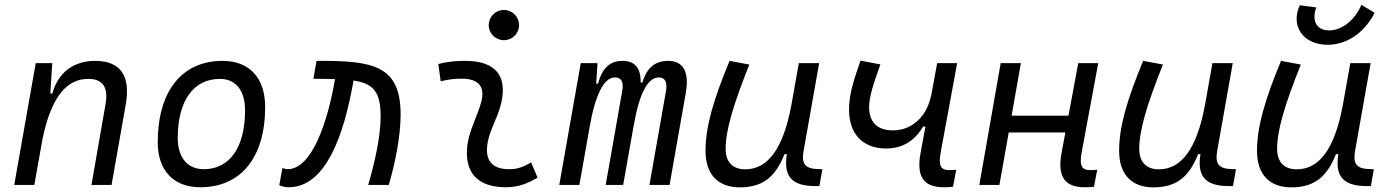

<svg xmlns="http://www.w3.org/2000/svg" viewBox="-20 -786 5899 816"><path d="M40.5 0H126L160.2 -192.9C199.2 -384.8 269.5 -450.7 355 -450.7C417.5 -450.7 440.9 -414.6 428.7 -344.2L368.7 0H454.1L514.2 -340.3C536.1 -463.4 492.7 -527.3 384.3 -527.3C292.5 -527.3 226.1 -477.1 202.6 -388.7H193.8L202.1 -517.6H131.8Z M831.1 9.8C1004.4 9.8 1106.9 -117.2 1106.9 -331.5C1106.9 -455.1 1039.6 -527.3 925.8 -527.3C752.9 -527.3 650.4 -398.4 650.4 -181.2C650.4 -61 717.8 9.8 831.1 9.8ZM846.2 -66.9C776.9 -66.9 735.4 -116.2 735.4 -200.2C735.4 -357.4 802.2 -450.7 914.6 -450.7C982.4 -450.7 1021.5 -400.9 1021.5 -317.4C1021.5 -159.7 956.1 -66.9 846.2 -66.9Z M1544.9 0H1632.3C1657.7 -85.9 1682.6 -203.6 1682.6 -298.8C1682.6 -509.3 1564.5 -528.8 1325.2 -527.3L1312 -451.2C1346.2 -450.7 1376.5 -450.7 1403.8 -449.7L1401.4 -436C1373.5 -279.8 1309.1 -66.9 1202.1 -66.9C1194.8 -66.9 1192.4 -67.9 1180.2 -71.8L1167 1C1181.6 7.8 1194.3 9.8 1207 9.8C1365.7 9.8 1440.9 -214.8 1479.5 -427.2L1482.4 -443.8C1566.9 -431.2 1597.7 -395.5 1597.7 -292C1597.7 -204.1 1571.8 -92.3 1544.9 0Z M2237.3 -95.7C2200.7 -74.7 2178.2 -66.9 2143.1 -66.9C2078.1 -66.9 2045.9 -98.1 2049.8 -157.7C2054.2 -225.6 2092.8 -275.4 2109.4 -345.2C2138.7 -464.4 2084.5 -527.3 1958 -527.3C1919.4 -527.3 1880.9 -524.4 1842.8 -513.7L1853 -440.4C1882.8 -448.2 1912.6 -451.7 1942.4 -451.7C2012.7 -451.7 2042 -418.5 2025.9 -355C2010.7 -293.9 1969.2 -226.1 1964.8 -153.3C1958 -46.4 2015.1 9.8 2130.4 9.8C2185.5 9.8 2226.1 -8.3 2264.6 -31.2ZM2121.6 -615.2C2157.2 -615.2 2186 -643.6 2186 -679.2C2186 -714.8 2157.2 -743.7 2121.6 -743.7C2085.9 -743.7 2057.1 -714.8 2057.1 -679.2C2057.1 -643.6 2085.9 -615.2 2121.6 -615.2Z M2519.5 -517.6H2448.2L2356.9 0H2442.4L2485.4 -243.7V-242.7C2508.8 -380.9 2545.9 -457 2593.3 -457C2620.6 -457 2631.8 -437.5 2624.5 -399.4L2554.2 0H2628.4L2672.9 -251V-249C2695.3 -383.3 2731 -457 2780.3 -457C2806.6 -457 2816.9 -436.5 2810.5 -399.4L2740.2 0H2825.7L2894.5 -390.6C2910.2 -480.5 2884.3 -527.3 2819.8 -527.3C2765.6 -527.3 2729.5 -500 2710.4 -435.5H2702.6C2704.1 -498 2677.2 -527.3 2625 -527.3C2573.7 -527.3 2539.6 -498 2521.5 -430.7H2513.7Z M3124.5 10.3C3234.4 10.3 3279.8 -47.4 3314.5 -130.9H3324.2C3309.6 -40 3341.3 4.9 3445.3 4.9H3462.4L3475.1 -66.9L3458.5 -67.4C3401.4 -68.4 3385.3 -89.4 3395.5 -146L3461.4 -517.6H3375L3342.8 -336.4V-336.9C3309.1 -157.2 3245.1 -66.4 3147.5 -66.4C3093.8 -66.4 3064 -97.2 3064 -153.8C3064 -231.9 3095.7 -338.9 3164.6 -511.7L3080.6 -527.3C3012.2 -362.3 2978.5 -248 2978.5 -145C2978.5 -45.4 3030.8 10.3 3124.5 10.3Z M3747.1 -154.8C3833.5 -154.8 3880.9 -208.5 3902.8 -248H3913.1L3892.6 -136.7C3873.5 -35.6 3904.8 9.8 3991.2 9.8C4005.4 9.8 4018.6 9.3 4030.3 7.8L4043.9 -64.5C4033.2 -63.5 4022.9 -63 4014.2 -63C3975.1 -63 3968.3 -85 3978.5 -141.6L4047.9 -517.6H3962.9L3936.5 -374V-377C3918 -290 3856 -232.9 3777.3 -231.9C3705.1 -231 3673.8 -270.5 3673.8 -330.1C3673.8 -374.5 3690.9 -426.8 3721.7 -512.2L3637.2 -528.3C3607.9 -445.8 3588.4 -382.8 3588.4 -320.3C3588.4 -219.7 3643.6 -154.8 3747.1 -154.8Z M4142.1 0H4227.5L4267.1 -223.1H4507.8L4491.7 -136.7C4472.7 -35.2 4504.9 9.8 4589.8 9.8C4605 9.8 4617.7 9.3 4629.4 7.8L4643.1 -64.5C4632.3 -63.5 4622.6 -63 4612.8 -63C4574.2 -63 4567.4 -85.4 4577.6 -141.6L4647.5 -517.6H4562.5L4521 -294.4H4279.3L4318.8 -517.6H4232.9Z M4882.3 10.3C4992.2 10.3 5037.6 -47.4 5072.3 -130.9H5082C5067.4 -40 5099.1 4.9 5203.1 4.9H5220.2L5232.9 -66.9L5216.3 -67.4C5159.2 -68.4 5143.1 -89.4 5153.3 -146L5219.2 -517.6H5132.8L5100.6 -336.4V-336.9C5066.9 -157.2 5002.9 -66.4 4905.3 -66.4C4851.6 -66.4 4821.8 -97.2 4821.8 -153.8C4821.8 -231.9 4853.5 -338.9 4922.4 -511.7L4838.4 -527.3C4770 -362.3 4736.3 -248 4736.3 -145C4736.3 -45.4 4788.6 10.3 4882.3 10.3Z M5468.3 10.3C5578.1 10.3 5623.5 -47.4 5658.2 -130.9H5668C5653.3 -40 5685.1 4.9 5789.1 4.9H5806.2L5818.8 -66.9L5802.2 -67.4C5745.1 -68.4 5729 -89.4 5739.3 -146L5805.2 -517.6H5718.8L5686.5 -336.4V-336.9C5652.8 -157.2 5588.9 -66.4 5491.2 -66.4C5437.5 -66.4 5407.7 -97.2 5407.7 -153.8C5407.7 -231.9 5439.5 -338.9 5508.3 -511.7L5424.3 -527.3C5356 -362.3 5322.3 -248 5322.3 -145C5322.3 -45.4 5374.5 10.3 5468.3 10.3ZM5622.6 -595.7C5691.4 -595.7 5771.5 -633.8 5822.3 -731.4L5766.1 -765.6C5735.8 -695.3 5679.2 -656.7 5628.9 -656.7C5586.9 -656.7 5566.4 -681.2 5566.4 -715.3C5566.4 -727.5 5569.3 -740.7 5574.2 -754.4L5503.9 -763.7C5495.1 -743.2 5490.7 -724.1 5490.7 -706.1C5490.7 -642.1 5543.5 -595.7 5622.6 -595.7Z"/></svg>

Font: Cascadia Mono SemiLight
Style: Italic
Weight: 350
Italic angle: -10°
Monospace: yes
Designer: Aaron Bell
Foundry: Saja Typeworks
Version: Version 2404.023